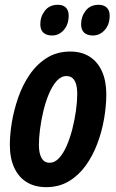

<svg xmlns="http://www.w3.org/2000/svg" viewBox="-20 -770 484 800"><path d="M172.9 9.8Q125 9.8 91.1 -11.2Q57.1 -32.2 39.1 -71.8Q21 -111.3 21 -167Q21 -209.5 29.5 -261Q38.1 -312.5 56.2 -364.3Q74.2 -416 103.8 -459.2Q133.3 -502.4 175.3 -528.8Q217.3 -555.2 272.9 -555.2Q320.3 -555.2 353.8 -533.7Q387.2 -512.2 405 -472.4Q422.9 -432.6 422.9 -377Q422.9 -329.1 413.8 -275.9Q404.8 -222.7 385.7 -171.9Q366.7 -121.1 337.2 -80.1Q307.6 -39.1 266.6 -14.6Q225.6 9.8 172.9 9.8ZM187 -91.8Q208 -91.8 226.1 -111.3Q244.1 -130.9 258.1 -163.1Q272 -195.3 281.7 -233.6Q291.5 -272 296.6 -309.8Q301.8 -347.7 301.8 -377.9Q301.8 -401.9 297.1 -418.7Q292.5 -435.5 282.5 -444.3Q272.5 -453.1 256.8 -453.1Q234.4 -453.1 216.1 -432.6Q197.8 -412.1 183.8 -378.9Q169.9 -345.7 160.6 -306.9Q151.4 -268.1 146.7 -231Q142.1 -193.8 142.1 -166Q142.1 -130.9 153.3 -111.3Q164.6 -91.8 187 -91.8ZM367.2 -622.1Q343.3 -622.1 330.6 -634Q317.9 -646 317.9 -668.9Q317.9 -700.7 336.9 -725.3Q356 -750 391.1 -750Q412.6 -750 424.8 -738.3Q437 -726.6 437 -705.1Q437 -668 416.5 -645Q396 -622.1 367.2 -622.1ZM197.3 -622.1Q173.3 -622.1 160.6 -634Q147.9 -646 147.9 -668.9Q147.9 -700.7 167 -725.3Q186 -750 221.2 -750Q235.4 -750 245.4 -744.9Q255.4 -739.7 260.7 -729.7Q266.1 -719.7 266.1 -705.1Q266.1 -668 245.8 -645Q225.6 -622.1 197.3 -622.1Z"/></svg>

Font: Open Sans Condensed
Style: Italic
Weight: 400
Width: 3
Italic angle: -12°
Designer: Monotype Design Team
Foundry: Monotype Imaging Inc.
Version: Version 3.000